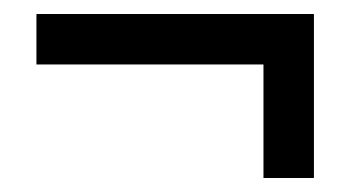

<svg xmlns="http://www.w3.org/2000/svg" viewBox="-20 -467 499 274"><path d="M32 -447V-375H356V-213H428V-447Z"/></svg>

Font: LT Superior Serif Semibold
Style: Regular
Weight: 600
Designer: Daniel Lyons
Foundry: LyonsType
Version: Version 2.120;FEAKit 1.0